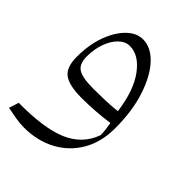

<svg xmlns="http://www.w3.org/2000/svg" viewBox="-185 -458 827 827"><g transform="rotate(45 228.5 -45.0)"><path d="M105.5 271Q80.1 271 52 266.1Q23.9 261.2 0 256.3L14.2 211.4Q167.5 212.9 250.5 177.5Q333.5 142.1 362.3 60.1Q361.8 41.5 359.9 26.6Q357.9 11.7 355 -6.3Q315.4 -0.5 273.2 2.4Q231 5.4 190.4 5.4Q115.2 5.4 83 -18.1Q50.8 -41.5 50.8 -105.5Q50.8 -179.7 72 -237.3Q93.3 -294.9 127.2 -327.9Q161.1 -360.8 199.7 -360.8Q248.5 -360.8 290.8 -315.7Q333 -270.5 359.4 -190.2Q385.7 -109.9 385.7 -4.9Q385.7 79.6 349.4 141.6Q313 203.6 249.5 237.3Q186 271 105.5 271ZM341.8 -64.9Q326.7 -177.2 281 -238.8Q235.4 -300.3 180.2 -300.3Q152.8 -300.3 130.1 -278.3Q107.4 -256.3 93.8 -219.2Q80.1 -182.1 80.1 -136.7Q80.1 -91.8 105.7 -75.2Q131.3 -58.6 198.2 -58.6Q231 -58.6 269 -59.8Q307.1 -61 341.8 -64.9Z"/></g></svg>

Font: Pinar-FD Light
Style: Regular
Weight: 300
Designer: Amin Abedi
Version: Version 2.000